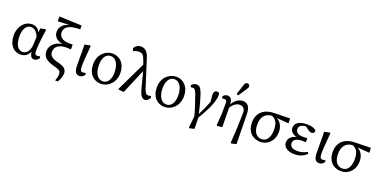

<svg xmlns="http://www.w3.org/2000/svg" viewBox="-16 -1759 5856 2956"><g transform="rotate(20 2911.5 -281.0)"><path d="M236.3 13.1C313.8 13.1 375.9 -31.8 399.1 -136.4L379.1 -135.6C385.1 -17.3 414.3 13.1 456.9 13.1C491.8 13.1 522.5 -9.3 538.6 -39.7L530.3 -65.3C516.5 -60.3 500.8 -56.4 487.7 -56.4C456.8 -56.4 443.8 -72.7 443.8 -127.1C443.8 -204.9 458.8 -350.1 479.7 -476.4L464.6 -486.5L386.6 -468.2L379.7 -375.2L372.8 -197.9C367.9 -96.8 314.8 -35.6 254.9 -35.6C177.5 -35.6 127.2 -107.2 127.2 -249.5C127.2 -372.8 177.5 -441.1 248.3 -441.1C306.3 -441.1 364.8 -399.8 386.1 -292.4L408.6 -321.6C384.3 -444.7 325.4 -487.7 247.1 -487.7C143.4 -487.7 39.4 -392.4 39.4 -232.1C39.4 -71.3 126 13.1 236.3 13.1Z M876.5 205H919.6C955.2 142.1 969.1 106.2 969.1 59.4C969.1 -4.7 937 -43.7 825.4 -70.2C725 -93.6 679 -129 679 -193.3C679 -275.5 741.5 -330.9 869.5 -330.9C888.5 -330.9 907 -329.9 941.4 -328V-406.3C920.4 -406.2 899.3 -406.2 878.5 -406.2C772.4 -406.2 716.2 -458.1 716.2 -525C716.2 -614.9 790.2 -666.8 970.4 -666.2V-729.2L602.3 -743.5V-663.8L799.2 -674.3L814.1 -680.5C710.4 -655.7 641 -603.1 641 -507.5C641 -413.5 725.4 -356.5 851.8 -355.4V-365.5C678.2 -364.5 595.1 -271.4 595.1 -173.7C595.1 -75.3 658.9 -27.5 801.9 7.5C880.7 27.2 900.9 49.5 900.9 93.4C900.9 132.3 889.8 163.8 876.5 205Z M1205.2 13.1C1241.2 13.1 1270 -9.9 1286.5 -39.7L1278.1 -65.3C1264.3 -60.3 1248.6 -56.4 1234.7 -56.4C1203.7 -56.4 1188.5 -72.2 1186.6 -135.5C1185.7 -203.9 1193.6 -277.8 1209.5 -477.4L1199.1 -487.5L1112.1 -468.8L1114.6 -125.1C1115.7 -28.9 1143.2 13.1 1205.2 13.1Z M1553 13.1C1668.5 13.1 1781.3 -83 1781.3 -244.3C1781.3 -398.9 1686.1 -487.7 1569.7 -487.7C1453.1 -487.7 1340.4 -392.7 1340.4 -232.5C1340.4 -71.2 1436.8 13.1 1553 13.1ZM1566.2 -32.7C1489.6 -32.7 1428.2 -107.3 1428.2 -251.9C1428.2 -356 1469.4 -441.9 1555.4 -441.9C1633 -441.9 1693.5 -364.2 1693.5 -219.6C1693.5 -115.8 1652.4 -32.7 1566.2 -32.7Z M1845.4 3.8 1929.4 10 2111.8 -420.7 2077.9 -507.6 1838.3 -9.1 1845.4 3.8ZM2276.9 13.1C2308 13.1 2338.4 -14.6 2354.2 -51.1L2344.1 -76.5C2328.3 -70.6 2316 -67.6 2301 -67.6C2270.2 -67.6 2249.8 -85.5 2227.4 -155.6L2082.8 -608.6C2053.5 -700.1 2006.7 -739.2 1940.6 -739.2C1890.9 -739.2 1854.8 -711.3 1830.9 -671L1851.6 -627.8C1874.8 -642 1904.3 -652.3 1936.9 -652.3C1988.1 -652.3 2014.5 -635.2 2040 -565.1L2094.2 -416.6L2167.5 -134.7C2200.5 -8.5 2236.8 13.1 2276.9 13.1Z M2596 13.1C2711.5 13.1 2824.3 -83 2824.3 -244.3C2824.3 -398.9 2729.1 -487.7 2612.7 -487.7C2496.1 -487.7 2383.4 -392.7 2383.4 -232.5C2383.4 -71.2 2479.8 13.1 2596 13.1ZM2609.2 -32.7C2532.6 -32.7 2471.2 -107.3 2471.2 -251.9C2471.2 -356 2512.4 -441.9 2598.4 -441.9C2676 -441.9 2736.5 -364.2 2736.5 -219.6C2736.5 -115.8 2695.4 -32.7 2609.2 -32.7Z M3059.5 179.8 3069 190.2 3147.8 171.5 3143.4 -42.6 3134.9 -47.9C3104.7 -191.1 3078 -284.2 3056.9 -347.6C3017.9 -468.3 2986.5 -482.7 2946.1 -482.6C2909.9 -482.6 2886.2 -464.9 2864 -441L2876.1 -410.8C2888 -413.7 2897.9 -414.8 2907.9 -414.8C2943 -414.8 2957.7 -387 2985.6 -304.6C3020.3 -201.9 3059.4 -98.5 3084.2 15.4L3085.3 -70.7L3059.5 179.8ZM3137.1 0.3C3221.8 -139.3 3319.8 -323.4 3319.8 -431.9C3319.8 -455.1 3317.8 -465.3 3314.6 -475.9C3307.1 -482.5 3298.7 -487.7 3279.3 -487.7C3247.2 -487.7 3226.7 -464.7 3226.7 -419.9C3226.7 -396.9 3230.2 -366.6 3242.9 -267.4L3252.5 -347.3C3211.9 -232.6 3178.3 -155.8 3115.5 -39.8L3137.1 0.3Z M3449.4 -0.2 3458.9 10.2 3541 0 3536 -345.9C3535 -442.7 3510.1 -485.5 3452.4 -485.5C3417.5 -485.5 3397.5 -469.2 3378.2 -444.3L3389.4 -414C3402.1 -415.9 3415 -417.8 3427.6 -417.8C3456.7 -417.8 3464.8 -399.8 3464.8 -369.8L3461.9 -180.7L3449.4 -0.2ZM3744.2 179.8 3753.7 190.2 3835.8 171.5 3827.9 -313.4C3825.9 -444.1 3776.7 -487.7 3698.4 -487.7C3631.9 -487.7 3540.3 -421.8 3518 -321.4L3531 -305.7C3557.2 -362.6 3617.7 -415.7 3674.2 -415.7C3731.9 -415.7 3769.4 -382.6 3766.5 -304.4L3756.8 -11.3L3744.2 179.8ZM3572.8 -555.9 3603.8 -542.5 3692.4 -677.4C3708.8 -701.8 3714.2 -712.3 3714.2 -728.9C3714.2 -751.5 3697.7 -766.9 3673.2 -766.9C3655.4 -766.9 3639.2 -756.5 3629.1 -726.3L3572.8 -555.9Z M4164.5 13.1C4292.9 13.1 4385.9 -89.4 4385.9 -227.6C4385.9 -331.8 4330.5 -429.4 4197.7 -440.9L4185.5 -429.2C4278.9 -406.9 4303.3 -320.2 4303.3 -234.6C4303.3 -96.2 4247 -32.7 4168.3 -32.7C4088.3 -32.7 4032.2 -98.8 4032.2 -223.1C4032.2 -352.5 4095.3 -421.1 4205 -426.3L4216.7 -423.6L4479.6 -403.5L4476.5 -482.8L4211.9 -476.8C4059.4 -473.6 3944.4 -392.2 3944.4 -222.6C3944.4 -79.8 4031.4 13.1 4164.5 13.1Z M4725.8 13.1C4801.3 13.1 4875.3 -13 4924 -67.1L4908.1 -92.7C4846.5 -55.2 4795.3 -48.9 4746.1 -48.9C4667 -48.9 4626.5 -83.7 4626.5 -133.8C4626.5 -177.5 4656.7 -223.4 4771.2 -223.4C4786.2 -223.4 4796.3 -223.4 4829.4 -221.4V-286.7C4799.3 -285.7 4781.7 -284.7 4761.7 -284.7C4677.4 -284.7 4636 -315.8 4636 -368.2C4636 -420.8 4678.5 -450.5 4755.8 -450.5C4775.7 -450.5 4793.1 -448.9 4816.4 -443.8L4805.7 -461.3L4735.4 -460.9L4787.2 -421.6C4819.9 -396.6 4838.9 -387.7 4861.4 -387.7C4890.8 -387.7 4907.9 -411.6 4907.9 -437.3C4884.3 -469.1 4826 -487.7 4754.9 -487.7C4617.3 -487.7 4557.8 -432.5 4557.8 -360.3C4557.8 -296 4615.8 -245.9 4721.5 -241.9V-254.2C4616.3 -252.8 4539.7 -197.3 4539.7 -117C4539.7 -32.9 4619.5 13.1 4725.8 13.1Z M5132.2 13.1C5168.2 13.1 5197 -9.9 5213.5 -39.7L5205.1 -65.3C5191.3 -60.3 5175.6 -56.4 5161.7 -56.4C5130.7 -56.4 5115.5 -72.2 5113.6 -135.5C5112.7 -203.9 5120.6 -277.8 5136.5 -477.4L5126.1 -487.5L5039.1 -468.8L5041.6 -125.1C5042.7 -28.9 5070.2 13.1 5132.2 13.1Z M5487.5 13.1C5615.9 13.1 5708.9 -89.4 5708.9 -227.6C5708.9 -331.8 5653.5 -429.4 5520.7 -440.9L5508.5 -429.2C5601.9 -406.9 5626.3 -320.2 5626.3 -234.6C5626.3 -96.2 5570 -32.7 5491.3 -32.7C5411.3 -32.7 5355.2 -98.8 5355.2 -223.1C5355.2 -352.5 5418.3 -421.1 5528 -426.3L5539.7 -423.6L5802.6 -403.5L5799.5 -482.8L5534.9 -476.8C5382.4 -473.6 5267.4 -392.2 5267.4 -222.6C5267.4 -79.8 5354.4 13.1 5487.5 13.1Z"/></g></svg>

Font: Source Serif Variable
Style: Regular
Weight: 389
Designer: Frank Grießhammer
Foundry: Adobe Systems Incorporated
Version: Version 3.001;hotconv 1.0.111;makeotfexe 2.5.65597